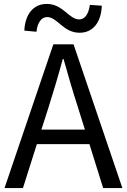

<svg xmlns="http://www.w3.org/2000/svg" viewBox="-20 -959 647 979"><path d="M438 -934C432 -886 412 -860 384 -860C331 -860 302 -939 218 -939C151 -939 108 -887 104 -803L166 -797C171 -845 192 -872 220 -872C273 -872 302 -792 386 -792C453 -792 496 -844 499 -930ZM191 -298 227 -410C253 -493 277 -572 300 -658H304C328 -573 351 -493 378 -410L413 -298ZM506 0H604L355 -733H252L3 0H97L168 -224H436Z"/></svg>

Font: Source Han Sans CN Regular
Style: Regular
Weight: 400
Designer: Ryoko NISHIZUKA (kana & ideographs); Paul D. Hunt (Latin, Greek & Cyrillic); Wenlong ZHANG (bopomofo); Sandoll Communica
Foundry: Adobe Systems Incorporated
Version: Version 1.004;PS 1.004;hotconv 1.0.82;makeotf.lib2.5.63406